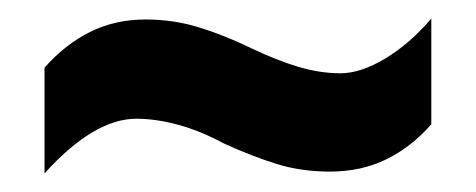

<svg xmlns="http://www.w3.org/2000/svg" viewBox="-20 -456 513 207"><path d="M222 -301Q196 -315 172 -321.5Q148 -328 127 -328Q104 -328 79 -313Q54 -298 28 -269V-383Q50 -408 77 -421.5Q104 -435 137 -435Q167 -435 194.5 -426.5Q222 -418 251 -404Q278 -391 301.5 -384Q325 -377 347 -377Q369 -377 395.5 -393Q422 -409 445 -436V-322Q423 -297 396 -284Q369 -271 336 -271Q305 -271 279 -279Q253 -287 222 -301Z"/></svg>

Font: Noto Sans Khmer ExtraCondensed
Style: Bold
Weight: 700
Width: 2
Designer: Danh Hong and the Monotype Design Team
Foundry: Monotype Imaging Inc.
Version: Version 2.004